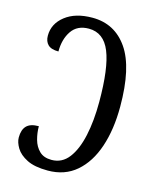

<svg xmlns="http://www.w3.org/2000/svg" viewBox="-111 -800 714 885"><g transform="rotate(15 246.0 -357.0)"><path d="M202 10Q139 10 102.5 -8.5Q66 -27 50 -53.5Q34 -80 34 -103Q34 -140 52 -158.5Q70 -177 110 -177Q110 -145 118.5 -114Q127 -83 148 -62.5Q169 -42 206 -42Q256 -42 287.5 -83Q319 -124 334.5 -195Q350 -266 350 -357Q350 -518 319 -594.5Q288 -671 217 -671Q162 -671 135 -631.5Q108 -592 108 -533Q73 -533 57.5 -548.5Q42 -564 42 -591Q42 -648 90.5 -686Q139 -724 220 -724Q327 -724 388 -635.5Q449 -547 449 -361Q449 -252 421 -168.5Q393 -85 338 -37.5Q283 10 202 10Z"/></g></svg>

Font: Noto Serif ExtraCondensed
Style: Regular
Weight: 400
Width: 2
Designer: Monotype Design Team
Foundry: Monotype Imaging Inc.
Version: Version 2.015